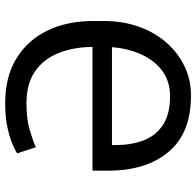

<svg xmlns="http://www.w3.org/2000/svg" viewBox="-28 -734 772 756"><g transform="rotate(-90 358.0 -356.0)"><path d="M329.5 -721.6Q433.9 -721.6 506.2 -677.2Q578.5 -632.8 615.9 -554.7Q653.4 -476.6 653.4 -375V-333.8Q653.4 -257.8 630.5 -194.4Q607.6 -131 566.9 -85.2Q526.3 -39.4 472.7 -14.4Q419 10.7 358 9.9Q212 9.9 138 -78.3Q63.9 -166.5 63.9 -316.8V-377.8H551.1Q550.8 -450.3 528.1 -509.2Q505.3 -568.2 456.5 -603Q407.7 -637.8 329.5 -637.8Q266.7 -637.8 224.8 -625.2Q182.9 -612.6 156.2 -600.9L132.1 -674.7Q142 -681.1 167.3 -692.3Q192.5 -703.5 233 -712.5Q273.4 -721.6 329.5 -721.6ZM358 -72.4Q415.1 -72.4 456.3 -102.6Q497.5 -132.8 521.3 -184.7Q545.1 -236.5 550.1 -301.1H164.8V-285.5Q164.8 -225.9 182.9 -177.6Q201 -129.3 243.3 -100.9Q285.5 -72.4 358 -72.4Z"/></g></svg>

Font: Inter UI
Style: Regular
Weight: 400
Designer: Rasmus Andersson
Foundry: rsms
Version: Version 2.2